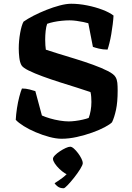

<svg xmlns="http://www.w3.org/2000/svg" viewBox="-20 -740 704 1024"><path d="M308.5 0Q279 0 242.8 -9.8Q206.5 -19.5 170.5 -34.8Q134.5 -50 106.2 -67.8Q78 -85.5 64 -101Q65.5 -130 70.5 -162.8Q75.5 -195.5 83 -224.2Q90.5 -253 97 -268Q118 -268 138 -262.8Q158 -257.5 168.5 -254L203.5 -124Q221.5 -116 246.8 -108.5Q272 -101 298.8 -96.8Q325.5 -92.5 346 -92.5Q361.5 -92.5 381.8 -95Q402 -97.5 421.5 -102Q441 -106.5 453 -111Q459.5 -127.5 463.5 -150.2Q467.5 -173 467.5 -196Q467.5 -207.5 466.5 -222.8Q465.5 -238 462.5 -249Q434 -259 390.8 -272.5Q347.5 -286 299.5 -301.2Q251.5 -316.5 207.8 -332.5Q164 -348.5 133 -363.8Q102 -379 94.5 -392Q86 -407 83 -432.2Q80 -457.5 80 -481Q80 -522.5 87.5 -564.2Q95 -606 105.5 -624.5Q126.5 -639.5 158.5 -656Q190.5 -672.5 227 -687Q263.5 -701.5 298.5 -710.8Q333.5 -720 359.5 -720Q400.5 -720 444.5 -711.2Q488.5 -702.5 526 -688.2Q563.5 -674 585.5 -657Q584.5 -636.5 581.2 -610.5Q578 -584.5 573.5 -558Q569 -531.5 563.5 -509.8Q558 -488 553.5 -475.5Q529 -475.5 507.5 -480.8Q486 -486 475.5 -490L451 -616Q442 -619 424.8 -622.5Q407.5 -626 387.8 -628.8Q368 -631.5 351 -631.5Q331.5 -631.5 309.2 -629.2Q287 -627 266.8 -622.8Q246.5 -618.5 231.5 -613Q226 -598.5 223.5 -575Q221 -551.5 221 -529.5Q221 -514 222 -498.8Q223 -483.5 224.5 -475Q249 -466.5 291 -453.8Q333 -441 382 -426Q431 -411 476.5 -394.5Q522 -378 555 -361.2Q588 -344.5 596.5 -328.5Q604 -315.5 605.8 -298.5Q607.5 -281.5 607.5 -257Q607.5 -195.5 598.8 -154.8Q590 -114 577.5 -88Q567 -77 539 -62Q511 -47 472 -33Q433 -19 390.2 -9.5Q347.5 0 308.5 0ZM319.5 264Q300.5 264 288.2 255Q276 246 271 237Q292 224.5 315 207Q338 189.5 351 169L352.5 194Q342 194 326.8 184.5Q311.5 175 296.8 160.8Q282 146.5 272.2 131.8Q262.5 117 262.5 107Q262.5 99 273.2 88Q284 77 299.5 66.8Q315 56.5 330.2 49.5Q345.5 42.5 354.5 42.5Q363 42.5 374.2 52.5Q385.5 62.5 396.2 76.8Q407 91 414.2 105.8Q421.5 120.5 421.5 129.5Q421.5 139.5 408 161.2Q394.5 183 375.8 206.8Q357 230.5 341 247.2Q325 264 319.5 264Z"/></svg>

Font: Texturina Medium
Style: Regular
Weight: 500
Designer: Guillermo Torres Carreño
Foundry: Omnibus-Type
Version: Version 1.003